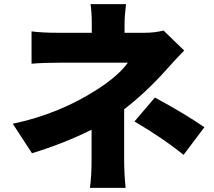

<svg xmlns="http://www.w3.org/2000/svg" viewBox="-20 -846 1040 931"><path d="M582 -72Q582 -7 589 65H416Q424 11 424 -72V-217Q292 -151 135 -103L42 -246Q266 -293 451 -412Q555 -479 600 -542H268Q186 -542 133 -537V-694Q181 -687 265 -687H425V-731Q425 -787 419 -826H591Q584 -768 584 -731V-687H679Q731 -687 773 -698L873 -601Q827 -554 784 -505Q687 -397 582 -316ZM731 -373Q869 -299 971 -229L870 -95Q772 -175 632 -257Z"/></svg>

Font: KaiGen Gothic KR Heavy
Style: Heavy
Weight: 900
Designer: Ryoko NISHIZUKA  (kana & ideographs); Paul D. Hunt (Latin, Greek & Cyrillic); Wenlong ZHANG  (bopomofo); Sandoll Communi
Foundry: Adobe Systems Incorporated
Version: Version 1.002 March 28, 2018